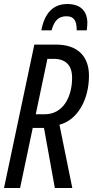

<svg xmlns="http://www.w3.org/2000/svg" viewBox="-20 -936 463 956"><path d="M186 -785H237C250 -835 273 -855 311 -855C347 -855 362 -835 362 -785H412C413 -796 415 -808 415 -821C415 -877 385 -916 315 -916C243 -916 201 -868 186 -785ZM0 0H80L143 -299H199L253 0H340L276 -315C366 -338 423 -440 423 -559C423 -657 365 -714 259 -714H151ZM202 -367H158L216 -643H247C307 -643 339 -611 339 -549C339 -457 297 -367 202 -367Z"/></svg>

Font: Noto Sans ExtraCondensed
Style: Italic
Weight: 400
Width: 2
Italic angle: -12°
Designer: Monotype Design Team
Foundry: Monotype Imaging Inc.
Version: Version 2.013